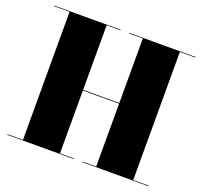

<svg xmlns="http://www.w3.org/2000/svg" viewBox="-128 -898 1107 1047"><g transform="rotate(20 425.0 -375.0)"><path d="M835 -750V-746.5H745V-3.5H835V0H450V-3.5H530V-368H320V-3.5H400V0H15V-3.5H105V-746.5H15V-750H400V-746.5H320V-372H530V-746.5H450V-750Z"/></g></svg>

Font: Bodoni Moda 48pt Black
Style: Regular
Weight: 900
Designer: Owen Earl
Foundry: indestructible type
Version: Version 2.004